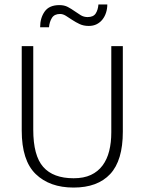

<svg xmlns="http://www.w3.org/2000/svg" viewBox="-20 -838 652 866"><path d="M78 -630H130V-253Q130 -136 175 -85Q220 -34 312 -34Q358 -34 390 -49Q422 -64 442.5 -91.5Q463 -119 472.5 -157Q482 -195 482 -241V-630H534V-244Q534 -114 477 -53Q420 8 312 8Q204 8 141 -53Q78 -114 78 -249ZM161 -715Q161 -757 181.5 -786Q202 -815 248 -815Q270 -815 286 -806.5Q302 -798 316 -788Q330 -778 344 -769.5Q358 -761 375 -761Q401 -761 411.5 -777Q422 -793 424 -818H464Q464 -799 458.5 -781.5Q453 -764 442.5 -750.5Q432 -737 416.5 -729Q401 -721 380 -721Q357 -721 339 -729.5Q321 -738 306 -748Q291 -758 277.5 -766.5Q264 -775 251 -775Q225 -775 214 -757Q203 -739 201 -715Z"/></svg>

Font: Mukta Malar ExtraLight
Style: Regular
Weight: 275
Designer: Aadarsh Rajan, Girish Dalvi, Yashodeep Gholap
Foundry: Ek Type
Version: Version 2.538;PS 1.000;hotconv 16.6.51;makeotf.lib2.5.65220;